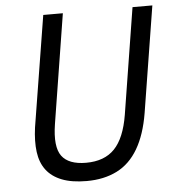

<svg xmlns="http://www.w3.org/2000/svg" viewBox="-52 -753 740 810"><g transform="rotate(-5 318.5 -348.0)"><path d="M283 9Q220 9 178 -7.5Q136 -24 112.5 -55Q89 -86 83 -131.5Q77 -177 85 -235L161 -705H244L170 -242Q155 -147 184 -107.5Q213 -68 287 -68Q365 -68 408 -113Q451 -158 467 -255L539 -705H623L551 -256Q536 -165 501 -105.5Q466 -46 411 -18.5Q356 9 283 9Z"/></g></svg>

Font: Nunito Sans 7pt Condensed
Style: Italic
Weight: 400
Width: 3
Italic angle: -9°
Designer: Vernon Adams
Foundry: Vernon Adams
Version: Version 3.101;gftools[0.9.27]